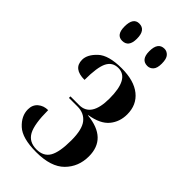

<svg xmlns="http://www.w3.org/2000/svg" viewBox="-235 -815 889 889"><g transform="rotate(45 209.0 -370.5)"><path d="M197 9Q294 9 339 -36.5Q384 -82 384 -150Q384 -267 247 -281V-283Q314 -294 343 -329Q372 -364 372 -413Q372 -475 328 -510.5Q284 -546 203 -546Q117 -546 81 -512Q45 -478 45 -444Q45 -386 119 -386Q119 -469 136 -502.5Q153 -536 191 -536Q262 -536 262 -407Q262 -286 184 -286H127V-276H183Q226 -276 250 -246Q274 -216 274 -145Q274 -68 254.5 -34.5Q235 -1 189 -1Q140 -1 119.5 -39Q99 -77 99 -168Q70 -168 50 -151Q30 -134 30 -104Q30 -61 68 -26Q106 9 197 9ZM279 -637Q295 -637 307 -649.5Q319 -662 319 -692Q319 -724 307 -737Q295 -750 279 -750Q237 -750 237 -692Q237 -637 279 -637ZM114 -637Q156 -637 156 -692Q156 -750 114 -750Q75 -750 75 -692Q75 -637 114 -637Z"/></g></svg>

Font: Noto Serif Display Condensed Semi
Style: Regular
Weight: 600
Width: 3
Designer: Monotype Design Team
Foundry: Monotype Imaging Inc.
Version: Version 1.900